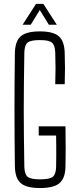

<svg xmlns="http://www.w3.org/2000/svg" viewBox="-20 -968 406 994"><path d="M187 5.5Q139.5 5.5 111.2 -5.8Q83 -17 70.5 -41.5Q58 -66 57 -105.5Q56 -183.5 55.5 -256Q55 -328.5 55 -399.8Q55 -471 55.5 -543.5Q56 -616 57 -694Q58 -734 70.5 -758.5Q83 -783 111 -794.2Q139 -805.5 186.5 -805.5Q256 -805.5 284.8 -780Q313.5 -754.5 315 -694.5Q316.5 -649.5 316.5 -613.8Q316.5 -578 315 -532H266Q267.5 -578.5 267.5 -614.2Q267.5 -650 266 -696Q264.5 -734 249.2 -747.2Q234 -760.5 186.5 -760.5Q138 -760.5 122.5 -747.2Q107 -734 106 -696Q104.5 -610 103.8 -538.5Q103 -467 103 -400Q103 -333 103.8 -261.5Q104.5 -190 106 -104Q107 -66.5 122.8 -53Q138.5 -39.5 187 -39.5Q238 -39.5 253.8 -53Q269.5 -66.5 270.5 -104Q271 -134.5 271.2 -160Q271.5 -185.5 271.2 -211Q271 -236.5 270.5 -266.5H180.5V-314H319Q320 -244 320 -197.8Q320 -151.5 319 -105.5Q318 -46 288.5 -20.2Q259 5.5 187 5.5ZM97 -840 166.5 -948H204.5L274 -840H233L186 -916L139 -840Z"/></svg>

Font: Big Shoulders Text Thin ExtraLight
Style: Regular
Weight: 250
Version: Version 2.002